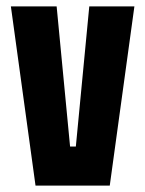

<svg xmlns="http://www.w3.org/2000/svg" viewBox="-20 -580 454 600"><path d="M91 0 14 -560H157L199 -122H217L259 -560H400L323 0Z"/></svg>

Font: Tektur Condensed SemiBold
Style: Regular
Weight: 600
Width: 3
Designer: Adam Jagosz
Foundry: Adam Jagosz
Version: Version 1.005;gftools[0.9.30]